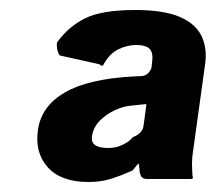

<svg xmlns="http://www.w3.org/2000/svg" viewBox="-20 -772 432 384"><path d="M250 -752Q308 -752 340 -738Q372 -724 383.5 -699Q395 -674 390 -642L366 -469Q364 -456 364 -445.5Q364 -435 365 -420Q368 -414 361 -414Q354 -414 341 -414H274Q265 -414 262 -420Q259 -426 259 -433L258 -442Q258 -447 254.5 -442.5Q251 -438 245 -431Q218 -419 199 -413.5Q180 -408 157 -408Q102 -408 75.5 -437.5Q49 -467 56 -513Q63 -560 109.5 -587Q156 -614 245 -619L265 -620Q272 -621 277 -626.5Q282 -632 283 -637L284 -646Q287 -666 279.5 -674Q272 -682 252 -682Q234 -682 216 -673Q198 -664 186 -641Q182 -640 180.5 -642Q179 -644 172 -645L100 -661Q97 -663 95 -671.5Q93 -680 94 -687Q117 -719 150.5 -735.5Q184 -752 250 -752ZM164 -500Q162 -488 170 -482Q178 -476 197 -476Q212 -476 225.5 -482.5Q239 -489 246 -498Q253 -500 259.5 -506Q266 -512 267 -520L272 -557Q273 -563 272.5 -563.5Q272 -564 264 -563L245 -561Q228 -560 210.5 -552Q193 -544 180 -531Q167 -518 164 -500Z"/></svg>

Font: Libre Franklin ExtraBold
Style: Italic
Weight: 800
Italic angle: -8°
Designer: Pablo Impallari, Rodrigo Fuenzalida, Nhung Nguyen
Foundry: Impallari Type
Version: Version 3.000